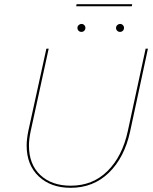

<svg xmlns="http://www.w3.org/2000/svg" viewBox="-20 -890 729 915"><path d="M345 -870H610L608 -860H343ZM349 -757Q349 -765 355 -770.5Q361 -776 368 -776Q376 -776 381.5 -770.5Q387 -765 387 -757Q387 -749 381.5 -743.5Q376 -738 368 -738Q360 -738 354.5 -743.5Q349 -749 349 -757ZM533 -757Q533 -765 539 -770.5Q545 -776 552 -776Q560 -776 565.5 -770.5Q571 -765 571 -757Q571 -749 565.5 -743.5Q560 -738 552 -738Q544 -738 538.5 -743.5Q533 -749 533 -757ZM107 -196Q107 -226 115 -266L201 -658H212L126 -264Q118 -226 118 -196Q118 -107 172 -56Q226 -5 317 -5Q422 -5 492.5 -75Q563 -145 589 -265L674 -658H685L600 -263Q573 -139 499 -67Q425 5 317 5Q222 5 164.5 -49.5Q107 -104 107 -196Z"/></svg>

Font: Ysabeau Infant Hairline
Style: Italic
Weight: 100
Italic angle: -12°
Designer: Christian Thalmann (Catharsis Fonts)
Version: Version 0.003